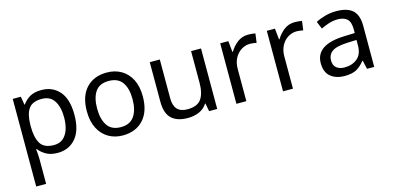

<svg xmlns="http://www.w3.org/2000/svg" viewBox="-71 -974 3368 1643"><g transform="rotate(-15 1612.5 -153.0)"><path d="M340 -546Q439 -546 499.5 -477Q560 -408 560 -269Q560 -132 499.5 -61Q439 10 339 10Q277 10 236.5 -13.5Q196 -37 173 -68H167Q169 -51 171 -25Q173 1 173 20V240H85V-536H157L169 -463H173Q197 -498 236 -522Q275 -546 340 -546ZM324 -472Q242 -472 208.5 -426Q175 -380 173 -286V-269Q173 -170 205.5 -116.5Q238 -63 326 -63Q375 -63 406.5 -90Q438 -117 453.5 -163.5Q469 -210 469 -270Q469 -362 433.5 -417Q398 -472 324 -472Z M1166 -269Q1166 -136 1098.5 -63Q1031 10 916 10Q845 10 789.5 -22.5Q734 -55 702 -117.5Q670 -180 670 -269Q670 -402 737 -474Q804 -546 919 -546Q992 -546 1047.5 -513.5Q1103 -481 1134.5 -419.5Q1166 -358 1166 -269ZM761 -269Q761 -174 798.5 -118.5Q836 -63 918 -63Q999 -63 1037 -118.5Q1075 -174 1075 -269Q1075 -364 1037 -418Q999 -472 917 -472Q835 -472 798 -418Q761 -364 761 -269Z M1753 -536V0H1681L1668 -71H1664Q1638 -29 1592 -9.5Q1546 10 1494 10Q1397 10 1348 -36.5Q1299 -83 1299 -185V-536H1388V-191Q1388 -63 1507 -63Q1596 -63 1630.5 -113Q1665 -163 1665 -257V-536Z M2173 -546Q2188 -546 2205.5 -544.5Q2223 -543 2236 -540L2225 -459Q2212 -462 2196.5 -464Q2181 -466 2167 -466Q2126 -466 2090 -443.5Q2054 -421 2032.5 -380.5Q2011 -340 2011 -286V0H1923V-536H1995L2005 -438H2009Q2035 -482 2076 -514Q2117 -546 2173 -546Z M2586 -546Q2601 -546 2618.5 -544.5Q2636 -543 2649 -540L2638 -459Q2625 -462 2609.5 -464Q2594 -466 2580 -466Q2539 -466 2503 -443.5Q2467 -421 2445.5 -380.5Q2424 -340 2424 -286V0H2336V-536H2408L2418 -438H2422Q2448 -482 2489 -514Q2530 -546 2586 -546Z M2952 -545Q3050 -545 3097 -502Q3144 -459 3144 -365V0H3080L3063 -76H3059Q3024 -32 2985.5 -11Q2947 10 2879 10Q2806 10 2758 -28.5Q2710 -67 2710 -149Q2710 -229 2773 -272.5Q2836 -316 2967 -320L3058 -323V-355Q3058 -422 3029 -448Q3000 -474 2947 -474Q2905 -474 2867 -461.5Q2829 -449 2796 -433L2769 -499Q2804 -518 2852 -531.5Q2900 -545 2952 -545ZM2978 -259Q2878 -255 2839.5 -227Q2801 -199 2801 -148Q2801 -103 2828.5 -82Q2856 -61 2899 -61Q2967 -61 3012 -98.5Q3057 -136 3057 -214V-262Z"/></g></svg>

Font: Noto Sans Old Persian
Style: Regular
Weight: 400
Designer: Monotype Design Team
Foundry: Monotype Imaging Inc.
Version: Version 2.001; ttfautohint (v1.8.4.7-5d5b)